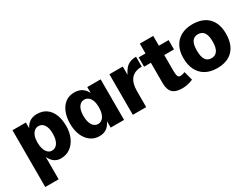

<svg xmlns="http://www.w3.org/2000/svg" viewBox="-60 -1236 2690 2050"><g transform="rotate(-30 1284.5 -210.5)"><path d="M53 -500H218V200H53ZM351 20Q298 20 261 -14Q224 -48 204.5 -110Q185 -172 185 -255Q185 -339 205 -398Q225 -457 264.5 -488.5Q304 -520 362 -520Q432 -520 479 -486Q526 -452 549.5 -392.5Q573 -333 573 -255Q573 -177 546.5 -115Q520 -53 470 -16.5Q420 20 351 20ZM311 -100Q356 -100 382 -141Q408 -182 408 -255Q408 -323 383 -361.5Q358 -400 314 -400Q285 -400 263.5 -382Q242 -364 230 -332Q218 -300 218 -256Q218 -209 229.5 -173.5Q241 -138 262 -119Q283 -100 311 -100Z M829 20Q766 20 719 -14.5Q672 -49 646 -110.5Q620 -172 620 -253Q620 -328 643.5 -388.5Q667 -449 712 -484.5Q757 -520 824 -520Q914 -520 959.5 -453.5Q1005 -387 1005 -256Q1005 -125 960.5 -52.5Q916 20 829 20ZM880 -100Q910 -100 931 -119Q952 -138 963.5 -172.5Q975 -207 975 -252Q975 -298 963.5 -331Q952 -364 930 -382Q908 -400 878 -400Q835 -400 810 -361Q785 -322 785 -253Q785 -182 810.5 -141Q836 -100 880 -100ZM975 0V-500H1140V0Z M1248 -500H1413V-399Q1431 -436 1453 -463Q1475 -490 1507.5 -505Q1540 -520 1588 -520V-398Q1541 -398 1507.5 -384Q1474 -370 1453.5 -344Q1433 -318 1423 -281.5Q1413 -245 1413 -199V0H1248Z M1983 -9Q1946 6 1914.5 13Q1883 20 1849 20Q1767 20 1730 -17Q1693 -54 1693 -133V-621H1858V-192Q1858 -142 1867 -123.5Q1876 -105 1896 -105Q1907 -105 1924 -109Q1941 -113 1954 -119ZM1609 -500H1978V-385H1609Z M2279 20Q2199 20 2140.5 -12Q2082 -44 2050 -105.5Q2018 -167 2018 -255Q2018 -338 2050 -397.5Q2082 -457 2140.5 -488.5Q2199 -520 2279 -520Q2407 -520 2475 -450Q2543 -380 2543 -255Q2543 -123 2475.5 -51.5Q2408 20 2279 20ZM2279 -103Q2328 -103 2353 -140Q2378 -177 2378 -252Q2378 -326 2353 -362Q2328 -398 2280 -398Q2230 -398 2206.5 -362Q2183 -326 2183 -252Q2183 -177 2206.5 -140Q2230 -103 2279 -103Z"/></g></svg>

Font: Moderustic
Style: Bold
Weight: 700
Designer: Tural Alisoy
Foundry: TAFT Foundry
Version: Version 2.120